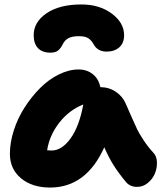

<svg xmlns="http://www.w3.org/2000/svg" viewBox="-20 -841 744 871"><path d="M349.1 -820.8Q431.2 -820.8 487.1 -779.3Q543 -737.8 543 -681.2Q543 -645.5 521 -626.2Q499 -606.9 463.9 -606.9Q422.4 -606.9 404.8 -640.1Q394.5 -658.2 380.6 -667.5Q366.7 -676.8 337.9 -676.8Q306.2 -676.8 289.8 -667.5Q273.4 -658.2 265.1 -641.1Q255.4 -621.6 243.4 -611.8Q231.4 -602.1 209 -602.1Q171.4 -602.1 152.1 -622.8Q132.8 -643.6 132.8 -681.2Q132.8 -741.2 191.4 -781Q250 -820.8 349.1 -820.8ZM207 9.8Q126 9.8 75.4 -32.2Q24.9 -74.2 24.9 -143.1Q24.9 -194.3 42.7 -249.8Q60.5 -305.2 91.6 -353.5Q122.6 -401.9 161.6 -441.2Q200.7 -480.5 246.8 -503.2Q293 -525.9 336.9 -525.9Q374 -525.9 400.9 -504.6Q427.7 -483.4 435.1 -445.8Q475.1 -445.3 505.9 -424.3Q536.6 -403.3 549.8 -372.1Q557.6 -354.5 575.7 -313Q593.8 -271.5 602.8 -253.2Q611.8 -234.9 631.8 -204.3Q651.9 -173.8 676.8 -147Q690.9 -131.8 691.9 -105.5Q692.9 -79.1 682.9 -54.4Q672.9 -29.8 651.1 -11.5Q629.4 6.8 602.1 6.8Q569.3 6.8 550.8 -16.1Q517.6 -56.2 495.1 -91.8Q472.7 -127.4 453.1 -172.9Q371.1 9.8 207 9.8ZM213.9 -158.2Q260.3 -158.2 299.8 -212.6Q339.4 -267.1 357.9 -367.2Q293 -341.3 248.5 -283.9Q204.1 -226.6 193.8 -159.2Q200.7 -158.2 213.9 -158.2Z"/></svg>

Font: Shantell Sans Normal
Style: Regular
Weight: 800
Designer: Stephen Nixon, Anya Danilova, Shantell Martin
Foundry: Arrow Type
Version: Version 1.006;[559af2be0]